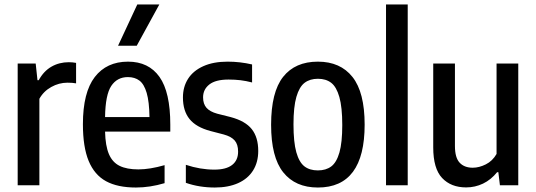

<svg xmlns="http://www.w3.org/2000/svg" viewBox="-20 -828 2394 858"><path d="M59 -544H139.5L147.5 -469.5H153Q175 -510 209.8 -530Q244.5 -550 287.5 -550Q304 -550 320 -547V-455.5Q304.5 -458.5 281.5 -458.5Q243.5 -458.5 209 -439.2Q174.5 -420 156 -386.5V0H59Z M741 -240H449.5Q451 -176 466.8 -139.2Q482.5 -102.5 514.5 -86.8Q546.5 -71 598.5 -71Q649.5 -71 715.5 -90V-9.5Q650 10 587.5 10Q505.5 10 453.8 -18.2Q402 -46.5 376.2 -108.8Q350.5 -171 350.5 -273Q350.5 -415 403.5 -483.8Q456.5 -552.5 552 -552.5Q644.5 -552.5 692.8 -484.2Q741 -416 741 -271ZM449.5 -305H648Q647 -373.5 635.5 -412.8Q624 -452 603.2 -467.8Q582.5 -483.5 551.5 -483.5Q503.5 -483.5 477.2 -444Q451 -404.5 449.5 -305ZM507.5 -623.5 593.5 -808H692L591 -623.5Z M810.5 -11V-91.5Q875 -70 938 -70Q990.5 -70 1017.2 -90.8Q1044 -111.5 1044 -150.5Q1044 -183 1028.5 -200.5Q1013 -218 980 -227L920.5 -242.5Q856.5 -259.5 827 -296Q797.5 -332.5 797.5 -392.5Q797.5 -440 820.5 -476Q843.5 -512 888.5 -532.2Q933.5 -552.5 997 -552.5Q1052.5 -552.5 1106.5 -540V-459.5Q1079.5 -466.5 1054.8 -469.5Q1030 -472.5 1001.5 -472.5Q943.5 -472.5 915.5 -450.5Q887.5 -428.5 887.5 -393Q887.5 -363.5 902.8 -346.2Q918 -329 950.5 -320L1010 -305Q1076 -287.5 1105 -251Q1134 -214.5 1134 -153.5Q1134 -103 1110.8 -66Q1087.5 -29 1043.8 -9.5Q1000 10 940 10Q870.5 10 810.5 -11Z M1191.5 -270.5Q1191.5 -416.5 1245.2 -484.5Q1299 -552.5 1400.5 -552.5Q1501 -552.5 1555.2 -484Q1609.5 -415.5 1609.5 -271Q1609.5 10 1400.5 10Q1300 10 1245.8 -57.8Q1191.5 -125.5 1191.5 -270.5ZM1509.5 -269Q1509.5 -349 1496.5 -394.5Q1483.5 -440 1460 -458Q1436.5 -476 1400.5 -476Q1365 -476 1341.2 -458Q1317.5 -440 1304.5 -395.2Q1291.5 -350.5 1291.5 -272.5Q1291.5 -192.5 1304.2 -147.5Q1317 -102.5 1340.5 -84.5Q1364 -66.5 1400.5 -66.5Q1436.5 -66.5 1460.2 -84.2Q1484 -102 1496.8 -146.5Q1509.5 -191 1509.5 -269Z M1705 0V-808H1802V0Z M1916 -169.5V-544H2013V-175.5Q2013 -123.5 2034 -101Q2055 -78.5 2092.5 -78.5Q2121 -78.5 2151 -93.5Q2181 -108.5 2199 -140V-544H2296V0H2214L2207 -58.5H2201.5Q2174 -24.5 2138.5 -7.5Q2103 9.5 2063 9.5Q1995.5 9.5 1955.8 -32.5Q1916 -74.5 1916 -169.5Z"/></svg>

Font: Encode Sans Condensed Medium
Style: Regular
Weight: 500
Width: 3
Designer: Multiple Designers
Foundry: Impallari Type
Version: Version 2.000